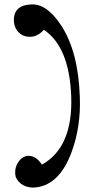

<svg xmlns="http://www.w3.org/2000/svg" viewBox="-20 -841 398 871"><path d="M49 -55Q48 -69 52 -82.5Q56 -96 64 -107.5Q72 -119 83 -126Q94 -133 108 -134Q144 -135 170 -94Q312 -173 303 -406Q294 -629 179 -706Q151 -675 119 -674Q87 -673 66 -693Q45 -713 43 -745Q40 -818 123 -821Q192 -824 256 -728Q335 -609 342 -403Q348 -267 304 -149Q246 6 130 10Q115 10 100.5 5.5Q86 1 75 -7.5Q64 -16 56.5 -28Q49 -40 49 -55Z"/></svg>

Font: Ekushey Ghorautra
Style: Regular
Weight: 400
Designer: Al Mamun Sumon
Foundry: Al Mamun Sumon
Version: Version 1.0